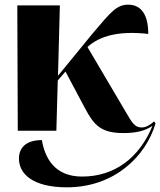

<svg xmlns="http://www.w3.org/2000/svg" viewBox="-20 -559 685 821"><path d="M56 0H221L227 -215L260 -253L343 -97C381 -26 409 10 508 10C561 10 600 1 632 -21C576 116 470 196 331 196C213 196 172 116 159 40C89 40 61 75 61 119C61 185 121 242 266 242C468 242 603 111 645 -31L639 -40C621 -24 604 -14 586 -14C557 -14 546 -31 515 -85L354 -358C407 -406 488 -428 614 -414C614 -493 586 -539 528 -539C479 -539 454 -508 377 -417L228 -235L236 -536H54Z"/></svg>

Font: Noto Serif Display ExtraBold
Style: Regular
Weight: 800
Designer: Monotype Design Team
Foundry: Monotype Imaging Inc.
Version: Version 2.009